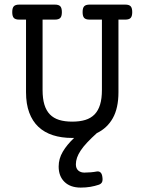

<svg xmlns="http://www.w3.org/2000/svg" viewBox="-20 -600 640 850"><path d="M64.9 -513.2Q48.3 -513.2 41.3 -520.5Q34.2 -527.8 34.2 -546.4Q34.2 -564.9 41.3 -572.3Q48.3 -579.6 64.9 -579.6H223.1Q239.7 -579.6 246.8 -572.3Q253.9 -564.9 253.9 -546.4Q253.9 -527.8 246.8 -520.5Q239.7 -513.2 223.1 -513.2H168.5V-201.7Q168.5 -163.6 176.5 -137Q184.6 -110.4 200.9 -93.5Q217.3 -76.7 241.9 -69.1Q266.6 -61.5 299.8 -61.5Q333 -61.5 357.7 -69.1Q382.3 -76.7 398.7 -93.5Q415 -110.4 423.1 -137Q431.2 -163.6 431.2 -201.7V-513.2H376.5Q359.9 -513.2 352.8 -520.5Q345.7 -527.8 345.7 -546.4Q345.7 -564.9 352.8 -572.3Q359.9 -579.6 376.5 -579.6H534.7Q551.3 -579.6 558.3 -572.3Q565.4 -564.9 565.4 -546.4Q565.4 -527.8 558.3 -520.5Q551.3 -513.2 534.7 -513.2H504.4V-191.9Q504.4 -121.6 479.5 -77.1Q454.6 -32.7 408.7 -10.7Q383.8 11.7 366 30.8Q348.1 49.8 337.2 66.4Q326.2 83 321 98.1Q315.9 113.3 315.9 127.4Q315.9 145.5 326.4 154.8Q336.9 164.1 353.5 164.1Q367.7 164.1 381.8 162.8Q396 161.6 408.7 159.2Q418.5 157.7 424.8 163.3Q431.2 168.9 433.1 182.6Q435.5 197.8 431.9 205.8Q428.2 213.9 417.5 217.8Q400.4 223.6 380.4 227.1Q360.4 230.5 337.4 230.5Q291.5 230.5 265.6 205.3Q239.7 180.2 239.7 137.2Q239.7 102.5 258.1 71.5Q276.4 40.5 308.1 10.7H299.8Q252 10.7 214.1 -1.5Q176.3 -13.7 149.9 -38.6Q123.5 -63.5 109.4 -101.6Q95.2 -139.6 95.2 -191.9V-513.2Z"/></svg>

Font: Courier Prime
Style: Regular
Weight: 400
Designer: Alan Dague-Greene
Foundry: Quote-Unquote Apps
Version: Version 1.203